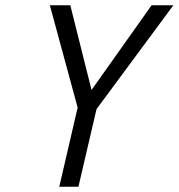

<svg xmlns="http://www.w3.org/2000/svg" viewBox="-20 -712 681 732"><path d="M641 -692 348 -296 279 0H206L276 -302L170 -692H248L329 -369L558 -692Z"/></svg>

Font: Titillium Web
Style: Italic
Weight: 400
Italic angle: -13°
Version: Version 1.002;PS 57.000;hotconv 1.0.70;makeotf.lib2.5.55311